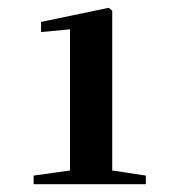

<svg xmlns="http://www.w3.org/2000/svg" viewBox="-20 -941 455 491"><path d="M267 -505V-914L258 -921L85 -885V-859L159 -866V-505L66 -492V-470H353V-492Z"/></svg>

Font: Noto Serif KR Black
Style: Regular
Weight: 900
Version: Version 1.001;PS 1.001;hotconv 16.6.54;makeotf.lib2.5.65590